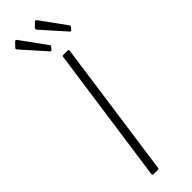

<svg xmlns="http://www.w3.org/2000/svg" viewBox="-322 -961 961 961"><g transform="rotate(-45 158.5 -481.0)"><path d="M217 -742Q228 -742 225 -731L124 -11Q123 -4 121.5 -2Q120 0 112 0H89Q82 0 79.5 -2.5Q77 -5 78 -11L180 -733Q181 -739 182.5 -740.5Q184 -742 189 -742ZM66 -961Q68 -963 72 -962Q76 -961 77 -959L174 -825Q176 -823 176.5 -820.5Q177 -818 175 -815L164 -802Q161 -798 158 -799Q155 -800 152 -803L45 -923Q37 -931 43 -937ZM206 -961Q208 -963 212 -962Q216 -961 217 -959L314 -825Q316 -823 316.5 -820Q317 -817 315 -815L304 -802Q301 -798 298 -799Q295 -800 292 -803L185 -923Q177 -932 183 -938Z"/></g></svg>

Font: Libre Franklin Thin Thin
Style: Italic
Weight: 250
Italic angle: -8°
Version: Version 3.000